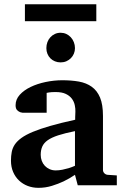

<svg xmlns="http://www.w3.org/2000/svg" viewBox="-20 -882 593 914"><path d="M350.1 0 336.9 -49.8Q311 -32.2 282.7 -18.6Q257.8 -6.8 227.1 2.7Q196.3 12.2 163.1 12.2Q135.7 12.2 112.1 3.2Q88.4 -5.9 70.6 -22.7Q52.7 -39.6 42.5 -63.5Q32.2 -87.4 32.2 -117.2Q32.2 -139.6 35.9 -158.7Q39.6 -177.7 50.5 -194.1Q61.5 -210.4 82 -225.3Q102.5 -240.2 136.5 -254.4Q170.4 -268.6 219.7 -282.7Q269 -296.9 337.9 -312V-324.2Q337.9 -331.5 338.4 -337.4Q338.4 -344.2 338.9 -351.1Q339.4 -365.2 335.9 -381.6Q332.5 -397.9 322.3 -411.9Q312 -425.8 293.5 -434.8Q274.9 -443.8 245.1 -443.8Q234.9 -443.8 226.8 -443.4Q218.8 -442.9 213.4 -441.9Q207 -440.9 202.1 -439.9V-345.2H99.1Q86.4 -344.2 76.7 -347.7Q68.4 -350.6 61.3 -357.9Q54.2 -365.2 54.2 -380.9Q54.2 -408.7 74 -430.7Q93.8 -452.6 125.7 -468Q157.7 -483.4 197.5 -491.7Q237.3 -500 276.9 -500Q319.8 -500 355.5 -493.7Q391.1 -487.3 416.7 -469Q442.4 -450.7 456.3 -417.5Q470.2 -384.3 470.2 -330.1V-73.2Q470.2 -64 476.6 -57.4Q482.9 -50.8 492.2 -49.8L536.1 -46.9V0ZM336.9 -257.8Q288.6 -248 257.1 -237.8Q225.6 -227.5 207 -214.4Q188.5 -201.2 181.2 -184.3Q173.8 -167.5 173.8 -145Q173.8 -129.4 179 -116Q184.1 -102.5 193.6 -92.5Q203.1 -82.5 216.3 -76.7Q229.5 -70.8 245.1 -70.8Q261.2 -70.8 277.6 -74.2Q293.9 -77.6 307.1 -81.5Q322.8 -86.4 336.9 -92.8ZM98.6 -781.2V-861.8H438.5V-781.2ZM336.9 -652.8Q336.9 -639.2 331.8 -626.7Q326.7 -614.3 317.4 -605Q308.1 -595.7 295.7 -590.3Q283.2 -585 268.6 -585Q253.9 -585 241.5 -590.1Q229 -595.2 220 -604.2Q210.9 -613.3 205.8 -625.7Q200.7 -638.2 200.7 -652.8Q200.7 -668 205.6 -681.2Q210.4 -694.3 219.5 -704.3Q228.5 -714.4 241 -720.2Q253.4 -726.1 268.6 -726.1Q282.7 -726.1 295.2 -720.5Q307.6 -714.8 316.9 -704.8Q326.2 -694.8 331.5 -681.4Q336.9 -668 336.9 -652.8Z"/></svg>

Font: Charis SIL Afr
Style: Bold
Weight: 700
Foundry: SIL International
Version: Version 5.000